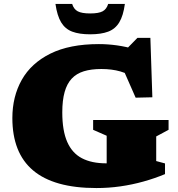

<svg xmlns="http://www.w3.org/2000/svg" viewBox="-20 -936 902 971"><path d="M770 -121.5 814.5 -109.5V-55.5Q761.5 -33.5 705 -17.8Q648.5 -2 589 6.5Q529.5 15 467.5 15Q359.5 15 279.5 -7.5Q199.5 -30 147 -74.5Q94.5 -119 68.5 -185.2Q42.5 -251.5 42.5 -339Q42.5 -447.5 90 -532Q137.5 -616.5 234.8 -664.8Q332 -713 480 -713Q525.5 -713 571.8 -706.5Q618 -700 668 -685.5L609 -677L675 -744.5H740.5L750.5 -444L666 -442L581.5 -634L673 -533.5Q631.5 -562.5 588.5 -574.8Q545.5 -587 492.5 -587Q441 -587 403.8 -575.5Q366.5 -564 342.5 -538.2Q318.5 -512.5 306.8 -470.5Q295 -428.5 295 -367.5Q295 -275 320 -218.2Q345 -161.5 394.2 -135.8Q443.5 -110 517 -110Q541 -110 561.2 -113Q581.5 -116 601.8 -122.8Q622 -129.5 645 -140.5L519.5 -10.5V-249.5L451 -279.5V-329H832.5V-279.5L770 -246ZM436 -868Q479 -868 499 -878.8Q519 -889.5 527 -916H611.5Q603.5 -856.5 583.2 -823Q563 -789.5 527.2 -776Q491.5 -762.5 436 -762.5Q381 -762.5 345.2 -776Q309.5 -789.5 289.2 -823Q269 -856.5 260.5 -916H345Q353 -889.5 373.2 -878.8Q393.5 -868 436 -868Z"/></svg>

Font: Newsreader 9pt ExtraBold
Style: Regular
Weight: 800
Designer: Hugues Gentile
Foundry: Production Type
Version: Version 1.003